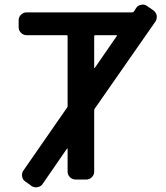

<svg xmlns="http://www.w3.org/2000/svg" viewBox="-20 -807 727 839"><path d="M391.6 -511.7Q391.6 -509.8 392.6 -509.8Q393.6 -509.8 394.5 -510.7L490.2 -649.4Q493.2 -653.3 488.3 -653.3H396.5Q391.6 -653.3 391.6 -648.4ZM275.4 -156.2Q275.4 -158.2 274.4 -158.2Q273.4 -158.2 272.5 -157.2L166 -2.9Q158.2 8.8 143.6 10.7Q140.6 11.7 137.7 11.7Q127 11.7 118.2 5.9L90.8 -13.7Q79.1 -21.5 76.7 -35.6Q74.2 -49.8 82 -61.5L272.5 -335.9Q275.4 -339.8 275.4 -343.8V-648.4Q275.4 -653.3 271.5 -653.3H95.7Q82 -653.3 71.8 -663.6Q61.5 -673.8 61.5 -687.5V-718.8Q61.5 -732.4 71.8 -742.7Q82 -752.9 95.7 -752.9H558.6Q562.5 -752.9 565.4 -756.8L575.2 -772.5Q583 -784.2 597.7 -786.1Q600.6 -787.1 603.5 -787.1Q614.3 -787.1 623 -780.3L650.4 -761.7Q662.1 -752.9 665 -738.3Q665 -735.4 665 -732.4Q665 -721.7 659.2 -712.9L394.5 -333Q391.6 -329.1 391.6 -324.2V-56.6Q391.6 -43 381.3 -32.7Q371.1 -22.5 357.4 -22.5H310.5Q295.9 -22.5 285.6 -32.7Q275.4 -43 275.4 -56.6Z"/></svg>

Font: Gen Jyuu GothicL Medium
Style: Regular
Weight: 500
Designer: [Source Han Sans]
Ryoko NISHIZUKA  (kana & ideographs); Paul D. Hunt (Latin, Greek & Cyrillic); Wenlong ZHANG  (bopomofo
Version: Version 1.002.20150607